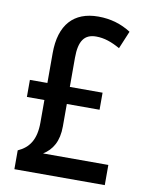

<svg xmlns="http://www.w3.org/2000/svg" viewBox="-82 -783 646 843"><g transform="rotate(10 240.5 -362.0)"><path d="M288 -724C179 -724 118 -658 118 -531V-398H40V-322H118V-221C118 -145 90 -106 41 -84V0H444V-90H153C193 -115 218 -155 218 -222V-322H364V-398H218V-528C218 -604 242 -636 294 -636C330 -636 364 -624 401 -603L434 -682C392 -709 344 -724 288 -724Z"/></g></svg>

Font: Noto Sans Lao Looped Condensed Medium
Style: Regular
Weight: 500
Width: 3
Designer: Mark Frömberg, Ben Mitchell
Foundry: The Fontpad Ltd
Version: Version 1.002